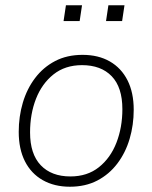

<svg xmlns="http://www.w3.org/2000/svg" viewBox="-20 -700 578 728"><path d="M245 8Q186 8 142 -17Q98 -42 74.5 -88.5Q51 -135 51 -200Q51 -258 66.5 -310.5Q82 -363 113 -404Q144 -445 189 -468.5Q234 -492 293 -492Q353 -492 396.5 -467Q440 -442 463.5 -395.5Q487 -349 487 -284Q487 -226 471.5 -173.5Q456 -121 425 -80Q394 -39 349 -15.5Q304 8 245 8ZM247 -31Q311 -31 355 -66Q399 -101 421.5 -159Q444 -217 444 -286Q444 -369 403.5 -411Q363 -453 291 -453Q227 -453 183 -418Q139 -383 116.5 -325.5Q94 -268 94 -198Q94 -116 134.5 -73.5Q175 -31 247 -31ZM382 -620 391 -680H452L443 -620ZM221 -620 230 -680H291L282 -620Z"/></svg>

Font: Nunito Sans 12pt ExtraLight 12pt ExtraLight
Style: Italic
Weight: 250
Italic angle: -9°
Version: Version 3.101;gftools[0.9.27]